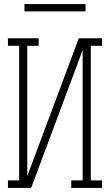

<svg xmlns="http://www.w3.org/2000/svg" viewBox="-20 -923 540 943"><path d="M19 0V-37H74V-698H19V-735H170V-698H114V-58L367 -735H481V-698H426V-37H481V0H330V-37H386V-677L133 0ZM100 -867V-903H400V-867Z"/></svg>

Font: Iosevka Curly Slab Extralight
Style: Regular
Weight: 200
Monospace: yes
Designer: Belleve Invis
Foundry: Belleve Invis
Version: Version 22.1.2; ttfautohint (v1.8.4)